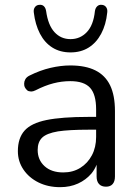

<svg xmlns="http://www.w3.org/2000/svg" viewBox="-20 -766 570 795"><path d="M229 9Q179 9 139.5 -10.5Q100 -30 77 -64Q54 -98 54 -140Q54 -194 81.5 -225Q109 -256 172.5 -269Q236 -282 346 -282H378V-313Q378 -375 353 -402.5Q328 -430 271 -430Q236 -430 201 -421Q166 -412 127 -392Q117 -387 109 -387Q106 -387 99.5 -388.5Q93 -390 87 -398Q81 -406 80.5 -412Q80 -418 80 -420Q80 -429 85 -438Q90 -447 102 -453Q146 -475 189 -485Q232 -495 271 -495Q334 -495 375 -474.5Q416 -454 436 -412.5Q456 -371 456 -306V-35Q456 -15 446.5 -4Q437 7 419 7Q400 7 390 -4Q380 -15 380 -35V-84Q372 -64 359 -48Q336 -21 303 -6Q270 9 229 9ZM220 -222Q173 -214 154.5 -196Q136 -178 136 -145Q136 -104 164.5 -78Q193 -52 242 -52Q282 -52 312.5 -71Q343 -90 360.5 -123Q378 -156 378 -199V-229H347Q266 -229 220 -222ZM272 -549Q229 -549 197 -569Q165 -589 145.5 -626.5Q126 -664 120 -714Q118 -728 125 -737Q132 -746 144 -746Q155 -747 162 -740Q169 -733 171 -720Q179 -662 205.5 -633Q232 -604 272 -604Q312 -604 339.5 -633Q367 -662 373 -720Q375 -733 382.5 -740Q390 -747 400 -746Q412 -746 419 -737Q426 -728 424 -714Q419 -664 399 -626.5Q379 -589 347 -569Q315 -549 272 -549Z"/></svg>

Font: Nunito
Style: Regular
Weight: 400
Designer: Vernon Adams
Foundry: Vernon Adams
Version: Version 3.602